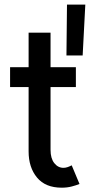

<svg xmlns="http://www.w3.org/2000/svg" viewBox="-20 -828 400 855"><path d="M254.9 7.8Q182.1 7.8 144.8 -37.4Q107.4 -82.5 107.4 -153.8V-682.6H205.1V-160.6Q205.1 -122.6 221.7 -101.6Q238.3 -80.6 262.7 -80.6Q272 -80.6 281.5 -84Q291 -87.4 299.3 -91.8L334 -8.8Q319.8 -2.9 299.6 2.4Q279.3 7.8 254.9 7.8ZM24.9 -440.4V-528.8H317.9V-440.4ZM275.9 -581.1 278.3 -807.6H359.9L348.1 -581.1Z"/></svg>

Font: Reddit Sans Condensed Medium
Style: Regular
Weight: 500
Designer: Stephen Hutchings
Foundry: Reddit
Version: Version 1.014